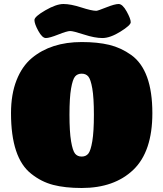

<svg xmlns="http://www.w3.org/2000/svg" viewBox="-20 -930 816 959"><path d="M388 9Q305 9 245.5 -6.5Q186 -22 136 -62Q35 -141 35 -365Q35 -459 62.5 -529Q90 -599 139 -640Q235 -720 388 -720Q467 -720 525.5 -706Q584 -692 636 -655Q741 -579 741 -365Q741 -173 646 -82Q551 9 388 9ZM355 -162.5Q367 -148 388 -148Q409 -148 421 -162.5Q433 -177 441 -224.5Q449 -272 449 -357Q449 -442 441 -488Q433 -534 421 -548Q409 -562 388 -562Q367 -562 355 -548Q343 -534 335 -488Q327 -442 327 -357Q327 -272 335 -224.5Q343 -177 355 -162.5ZM152 -830Q152 -847 206.5 -878.5Q261 -910 297 -910Q333 -910 385.5 -893Q438 -876 461 -876Q468 -876 510.5 -893Q553 -910 572.5 -910Q592 -910 612.5 -873Q633 -836 633 -819Q633 -804 581.5 -772Q530 -740 491.5 -740Q453 -740 399.5 -757.5Q346 -775 330.5 -775Q315 -775 271 -757.5Q227 -740 209 -740Q191 -740 171.5 -775.5Q152 -811 152 -830Z"/></svg>

Font: Titan One
Style: Regular
Weight: 400
Designer: Rodrigo Fuenzalida
Foundry: Rodrigo Fuenzalida
Version: Version 1.001